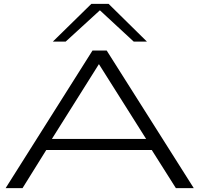

<svg xmlns="http://www.w3.org/2000/svg" viewBox="-20 -968 1026 988"><path d="M9 0 456 -708H529L977 0H885L761 -196H218L96 0ZM247 -253H732L489 -638ZM252 -754 450 -948H539L736 -754H668L494 -915L318 -754Z"/></svg>

Font: Georama ExtraExtended Light
Style: Regular
Weight: 300
Width: 8
Designer: Jean-Baptiste Levee
Foundry: Production Type
Version: Version 1.000